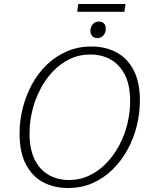

<svg xmlns="http://www.w3.org/2000/svg" viewBox="-20 -935 772 962"><path d="M320 7Q252 7 197 -21.5Q142 -50 110 -111Q78 -172 78 -266Q78 -331 94 -394Q110 -457 140.5 -513Q171 -569 215.5 -611.5Q260 -654 316 -678Q372 -702 438 -702Q508 -702 563 -673Q618 -644 649.5 -583.5Q681 -523 681 -431Q681 -368 665.5 -305Q650 -242 619.5 -186Q589 -130 545 -86.5Q501 -43 445 -18Q389 7 320 7ZM325 -33Q381 -33 428.5 -56Q476 -79 513.5 -118Q551 -157 578 -208Q605 -259 618.5 -315.5Q632 -372 632 -428Q632 -509 605.5 -560.5Q579 -612 534 -637Q489 -662 433 -662Q377 -662 329.5 -639Q282 -616 245 -577Q208 -538 181.5 -487Q155 -436 141.5 -379.5Q128 -323 128 -267Q128 -187 154 -135Q180 -83 225 -58Q270 -33 325 -33ZM467 -744Q452 -744 442.5 -754Q433 -764 433 -781Q433 -801 445 -814Q457 -827 476 -827Q492 -827 501 -817.5Q510 -808 510 -790Q510 -771 498 -757.5Q486 -744 467 -744ZM609 -915 603 -876H367L372 -915Z"/></svg>

Font: Bitter Thin Light
Style: Italic
Weight: 300
Italic angle: -9°
Version: Version 2.002